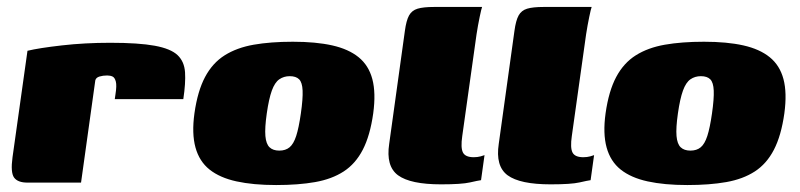

<svg xmlns="http://www.w3.org/2000/svg" viewBox="-20 -525 2299 552"><path d="M213 0H59Q31 0 20.5 -14.5Q10 -29 16 -73L59 -379Q92 -387 158 -394.5Q224 -402 297 -402Q379 -402 425 -393.5Q471 -385 490.5 -366.5Q510 -348 512 -317Q514 -286 507 -240H310L312 -254Q316 -279 313 -290.5Q310 -302 303.5 -305Q297 -308 288 -308Q276 -308 266 -305Q256 -302 254 -294Z M774 7Q708 7 660 -3.5Q612 -14 582.5 -37.5Q553 -61 542 -101Q531 -141 539 -199Q548 -263 569.5 -303.5Q591 -344 626 -366Q661 -388 709.5 -396.5Q758 -405 822 -405Q888 -405 935 -394.5Q982 -384 1011 -360.5Q1040 -337 1050.5 -297.5Q1061 -258 1053 -199Q1044 -135 1023 -94.5Q1002 -54 968 -32Q934 -10 886 -1.5Q838 7 774 7ZM783 -92Q801 -92 812.5 -101.5Q824 -111 831.5 -134Q839 -157 845 -199Q851 -241 850 -264.5Q849 -288 840 -297Q831 -306 813 -306Q796 -306 783 -297Q770 -288 761.5 -264.5Q753 -241 747 -199Q741 -157 743 -134Q745 -111 755 -101.5Q765 -92 783 -92Z M1248 5Q1160 5 1124.5 -21Q1089 -47 1099 -112L1144 -436Q1148 -466 1156 -480.5Q1164 -495 1180.5 -500Q1197 -505 1228 -505H1366Q1364 -500 1359 -476Q1354 -452 1350 -426L1309 -134Q1304 -100 1311 -86.5Q1318 -73 1342 -73Q1353 -73 1362 -75.5Q1371 -78 1373 -79L1363 -7Q1355 -6 1331 -0.5Q1307 5 1248 5Z M1563 5Q1475 5 1439.5 -21Q1404 -47 1414 -112L1459 -436Q1463 -466 1471 -480.5Q1479 -495 1495.5 -500Q1512 -505 1543 -505H1681Q1679 -500 1674 -476Q1669 -452 1665 -426L1624 -134Q1619 -100 1626 -86.5Q1633 -73 1657 -73Q1668 -73 1677 -75.5Q1686 -78 1688 -79L1678 -7Q1670 -6 1646 -0.5Q1622 5 1563 5Z M1956 7Q1890 7 1842 -3.5Q1794 -14 1764.5 -37.5Q1735 -61 1724 -101Q1713 -141 1721 -199Q1730 -263 1751.5 -303.5Q1773 -344 1808 -366Q1843 -388 1891.5 -396.5Q1940 -405 2004 -405Q2070 -405 2117 -394.5Q2164 -384 2193 -360.5Q2222 -337 2232.5 -297.5Q2243 -258 2235 -199Q2226 -135 2205 -94.5Q2184 -54 2150 -32Q2116 -10 2068 -1.5Q2020 7 1956 7ZM1965 -92Q1983 -92 1994.5 -101.5Q2006 -111 2013.5 -134Q2021 -157 2027 -199Q2033 -241 2032 -264.5Q2031 -288 2022 -297Q2013 -306 1995 -306Q1978 -306 1965 -297Q1952 -288 1943.5 -264.5Q1935 -241 1929 -199Q1923 -157 1925 -134Q1927 -111 1937 -101.5Q1947 -92 1965 -92Z"/></svg>

Font: Genos Black
Style: Italic
Weight: 900
Italic angle: -8°
Version: Version 1.010